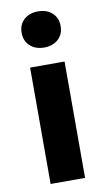

<svg xmlns="http://www.w3.org/2000/svg" viewBox="-84 -765 444 806"><g transform="rotate(-10 138.0 -361.5)"><path d="M64.6 0V-496H211.5V0ZM138 -568.7Q101.1 -568.7 78 -589.8Q54.9 -610.9 54.9 -645.9Q54.9 -680.7 78 -701.7Q101.1 -722.7 138 -722.7Q175.1 -722.7 198.1 -701.7Q221.1 -680.7 221.1 -645.9Q221.1 -610.9 198.1 -589.8Q175.1 -568.7 138 -568.7Z"/></g></svg>

Font: SourceSans3VF
Style: Regular
Weight: 200
Designer: Paul D. Hunt
Foundry: Adobe
Version: Version 3.052;hotconv 1.1.0;makeotfexe 2.6.0